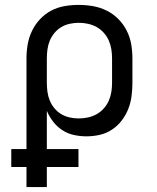

<svg xmlns="http://www.w3.org/2000/svg" viewBox="-20 -548 640 783"><path d="M88 215V133H26V60H88V-310Q88 -339 93 -367.5Q98 -396 110.5 -422Q123 -448 143 -469.5Q163 -491 188.5 -504.5Q214 -518 243 -523Q272 -528 301 -528Q330 -528 359 -523Q388 -518 414.5 -505Q441 -492 462 -471Q483 -450 496.5 -423.5Q510 -397 515 -368Q520 -339 520 -310V-210Q520 -183 516.5 -156Q513 -129 503 -103.5Q493 -78 476 -56Q459 -34 436 -19Q413 -4 386.5 2Q360 8 332 8Q307 8 281.5 2.5Q256 -3 234.5 -17Q213 -31 197 -51.5Q181 -72 171 -96V60H300V133H171V215ZM301 -65Q320 -65 338.5 -69Q357 -73 373.5 -82Q390 -91 403 -105.5Q416 -120 423.5 -137Q431 -154 434 -172.5Q437 -191 437 -210V-310Q437 -329 434 -347.5Q431 -366 423.5 -383Q416 -400 403 -414.5Q390 -429 373.5 -438Q357 -447 338.5 -451Q320 -455 301 -455Q283 -455 264.5 -451Q246 -447 230 -437.5Q214 -428 202 -413.5Q190 -399 183 -382Q176 -365 173.5 -346.5Q171 -328 171 -310V-210Q171 -192 173.5 -173.5Q176 -155 183 -138Q190 -121 202 -106.5Q214 -92 230 -82.5Q246 -73 264 -69Q282 -65 301 -65Z"/></svg>

Font: Bmono
Style: Regular
Weight: 400
Monospace: yes
Designer: Belleve Invis
Foundry: Belleve Invis
Version: Version 11.2.2; ttfautohint (v1.8.2)